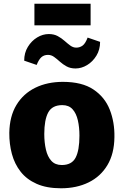

<svg xmlns="http://www.w3.org/2000/svg" viewBox="-20 -1004 665 1032"><path d="M308 8Q231 8 177.2 -15.8Q123.5 -39.5 91 -81Q58.5 -122.5 44 -176.2Q29.5 -230 30 -290Q31.5 -379 68.5 -440Q105.5 -501 170 -532.5Q234.5 -564 318 -564Q421 -564 482.2 -523Q543.5 -482 570 -414.5Q596.5 -347 595 -267Q594 -177.5 557.2 -116.2Q520.5 -55 456 -23.5Q391.5 8 308 8ZM312 -117Q365.5 -117 386.2 -156.2Q407 -195.5 407 -275Q407 -320 398.5 -357.2Q390 -394.5 370 -416.8Q350 -439 315 -439Q260.5 -439 239.2 -399.5Q218 -360 218 -284Q218 -238 226.8 -200Q235.5 -162 256 -139.5Q276.5 -117 312 -117ZM386 -636Q358.5 -636 338.2 -647Q318 -658 302 -672.5Q286 -687 270.8 -698Q255.5 -709 238 -709Q217 -709 203 -697Q189 -685 177 -655L110 -678Q110 -720 129.8 -752.2Q149.5 -784.5 179.8 -802.8Q210 -821 242 -821Q270 -821 290.2 -810Q310.5 -799 326.8 -784.5Q343 -770 358 -759Q373 -748 390 -748Q409 -748 424 -759Q439 -770 451 -802L518 -779Q518 -737 498.2 -704.8Q478.5 -672.5 448.2 -654.2Q418 -636 386 -636ZM165 -868V-984H467V-868Z"/></svg>

Font: Merriweather Sans ExtraBold
Style: Regular
Weight: 800
Designer: Eben Sorkin
Foundry: Eben Sorkin
Version: Version 2.001; ttfautohint (v1.8.3)